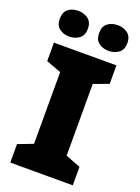

<svg xmlns="http://www.w3.org/2000/svg" viewBox="-171 -1001 782 1074"><g transform="rotate(20 220.0 -464.0)"><path d="M406 0H34V-110L123 -144V-571L34 -604V-714H406V-604L317 -571V-144L406 -110ZM19 -851Q19 -891 43 -909.5Q67 -928 102 -928Q136 -928 161 -909.5Q186 -891 186 -851Q186 -812 161 -793.5Q136 -775 102 -775Q67 -775 43 -793.5Q19 -812 19 -851ZM253 -851Q253 -891 277 -909.5Q301 -928 337 -928Q371 -928 396 -909.5Q421 -891 421 -851Q421 -812 396 -793.5Q371 -775 337 -775Q301 -775 277 -793.5Q253 -812 253 -851Z"/></g></svg>

Font: Noto Sans Hebrew Thin Black
Style: Regular
Weight: 900
Version: Version 3.001